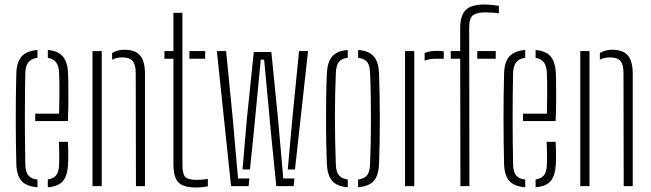

<svg xmlns="http://www.w3.org/2000/svg" viewBox="-20 -827 2890 853"><path d="M52.5 -98Q51.5 -141 50.8 -190Q50 -239 50 -291.2Q50 -343.5 50.5 -396.8Q51 -450 52.5 -501Q54 -551.5 76 -576.2Q98 -601 146.5 -605V-570.5Q117.5 -566 105.5 -549.2Q93.5 -532.5 92.5 -504Q91.5 -458 91 -408Q90.5 -358 90.5 -305.8Q90.5 -253.5 91 -200.5Q91.5 -147.5 92.5 -95Q93.5 -62.5 106.2 -47.5Q119 -32.5 146.5 -29V5Q97 1 75.5 -23.5Q54 -48 52.5 -98ZM192.5 5V-29.5Q218 -33.5 229.8 -48.5Q241.5 -63.5 242.5 -95Q243.5 -110 243.2 -139.8Q243 -169.5 241.5 -197H281.5Q283 -174 283.2 -144Q283.5 -114 282.5 -98Q280 -48 260.2 -23.5Q240.5 1 192.5 5ZM136.5 -289V-322H242.5Q243.5 -357.5 243.8 -394.8Q244 -432 243.8 -461.8Q243.5 -491.5 242.5 -504Q241 -535.5 228.5 -551Q216 -566.5 192.5 -570V-605Q240 -600.5 260.2 -575Q280.5 -549.5 282.5 -502Q283 -491 283.5 -456.2Q284 -421.5 283.8 -376.2Q283.5 -331 281.5 -289Z M391 0V-600H432V0ZM584 0 583 -505Q582.5 -541 569 -556.5Q555.5 -572 523 -572Q510.5 -572 499.2 -569.5Q488 -567 478 -561.5V-591.5Q489.5 -598.5 503 -602.2Q516.5 -606 532 -606Q581 -606 602.2 -580.8Q623.5 -555.5 624 -503V0Z M710.5 -566V-600H750.5V-770H790.5V-95Q790.5 -56 802 -42Q813.5 -28 854.5 -28Q870.5 -28 880.2 -29Q890 -30 903.5 -32V1Q891.5 3 878.8 4.5Q866 6 852.5 6Q794 6 772.2 -17.2Q750.5 -40.5 750.5 -99V-566ZM821.5 -566V-600H891.5V-566Z M1207.5 0 1184.5 -229 1153.5 -562H1138.5L1106.5 -229L1090.5 -74H1057.5L1076.5 -296L1107.5 -596H1185.5L1215.5 -296L1238.5 -34H1288L1284.5 0ZM1006.5 0 943.5 -600H984.5L1014.5 -296L1037.5 -34H1088L1084.5 0ZM1258.5 -74 1278.5 -296 1308.5 -600H1348.5L1290.5 -74Z M1432 -101Q1430.5 -138 1429.5 -186.2Q1428.5 -234.5 1428.5 -288.2Q1428.5 -342 1429.2 -395.8Q1430 -449.5 1432 -498Q1434 -550 1455 -575.5Q1476 -601 1525 -605V-570.5Q1497 -567 1485 -551Q1473 -535 1472 -501Q1470 -456 1469 -406.2Q1468 -356.5 1468 -304.8Q1468 -253 1469 -200.8Q1470 -148.5 1472 -98Q1473 -65 1485 -49.2Q1497 -33.5 1525 -29.5V5Q1476 1 1455 -24.2Q1434 -49.5 1432 -101ZM1571 5V-29.5Q1600.5 -33.5 1611.8 -49.5Q1623 -65.5 1624 -96Q1626 -142 1627 -192Q1628 -242 1628 -294.5Q1628 -347 1627.2 -399.8Q1626.5 -452.5 1624 -504Q1623 -536.5 1611 -551.8Q1599 -567 1571 -570.5V-605Q1604.5 -602.5 1624.2 -590.2Q1644 -578 1653.5 -555.5Q1663 -533 1664 -498Q1665.5 -455.5 1666.5 -406.5Q1667.5 -357.5 1667.5 -305.8Q1667.5 -254 1666.8 -202Q1666 -150 1664 -101Q1663 -67 1653.5 -44.2Q1644 -21.5 1624 -9.8Q1604 2 1571 5Z M1779.5 0V-600H1820.5V0ZM1866.5 -557.5V-591Q1886 -601 1919.5 -601Q1926.5 -601 1933.8 -600.8Q1941 -600.5 1951.5 -599V-566H1919.5Q1886.5 -566 1866.5 -557.5Z M1982.5 -566V-600H2024.5V-703Q2024.5 -758.5 2049.2 -782.8Q2074 -807 2132.5 -807Q2145.5 -807 2164.2 -805.2Q2183 -803.5 2196.5 -801V-768Q2185.5 -769.5 2169.8 -770.8Q2154 -772 2134.5 -772Q2098.5 -772 2081.5 -759.5Q2064.5 -747 2064.5 -705L2065.5 0H2025.5L2024.5 -566ZM2100.5 -566V-600H2182.5V-566Z M2219.5 -98Q2218.5 -141 2217.8 -190Q2217 -239 2217 -291.2Q2217 -343.5 2217.5 -396.8Q2218 -450 2219.5 -501Q2221 -551.5 2243 -576.2Q2265 -601 2313.5 -605V-570.5Q2284.5 -566 2272.5 -549.2Q2260.5 -532.5 2259.5 -504Q2258.5 -458 2258 -408Q2257.5 -358 2257.5 -305.8Q2257.5 -253.5 2258 -200.5Q2258.5 -147.5 2259.5 -95Q2260.5 -62.5 2273.2 -47.5Q2286 -32.5 2313.5 -29V5Q2264 1 2242.5 -23.5Q2221 -48 2219.5 -98ZM2359.5 5V-29.5Q2385 -33.5 2396.8 -48.5Q2408.5 -63.5 2409.5 -95Q2410.5 -110 2410.2 -139.8Q2410 -169.5 2408.5 -197H2448.5Q2450 -174 2450.2 -144Q2450.5 -114 2449.5 -98Q2447 -48 2427.2 -23.5Q2407.5 1 2359.5 5ZM2303.5 -289V-322H2409.5Q2410.5 -357.5 2410.8 -394.8Q2411 -432 2410.8 -461.8Q2410.5 -491.5 2409.5 -504Q2408 -535.5 2395.5 -551Q2383 -566.5 2359.5 -570V-605Q2407 -600.5 2427.2 -575Q2447.5 -549.5 2449.5 -502Q2450 -491 2450.5 -456.2Q2451 -421.5 2450.8 -376.2Q2450.5 -331 2448.5 -289Z M2558 0V-600H2599V0ZM2751 0 2750 -505Q2749.5 -541 2736 -556.5Q2722.5 -572 2690 -572Q2677.5 -572 2666.2 -569.5Q2655 -567 2645 -561.5V-591.5Q2656.5 -598.5 2670 -602.2Q2683.5 -606 2699 -606Q2748 -606 2769.2 -580.8Q2790.5 -555.5 2791 -503V0Z"/></svg>

Font: Big Shoulders Stencil Text Thin
Style: Regular
Weight: 100
Designer: Patric King
Foundry: XO Type Co
Version: Version 2.001